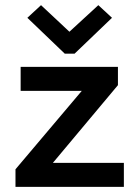

<svg xmlns="http://www.w3.org/2000/svg" viewBox="-20 -724 540 744"><path d="M40 0V-68L297 -372H60V-465H437V-394L185 -93H460V0ZM139 -704 249 -601 361 -704 414 -655 269 -516H231L86 -655Z"/></svg>

Font: Inconsolata
Style: Bold
Weight: 700
Monospace: yes
Designer: Raph Levien, Cyreal, Brenton Simpson
Foundry: Raph Levien, Cyreal, Google
Version: Version 3.100; ttfautohint (v1.8.4.7-5d5b)